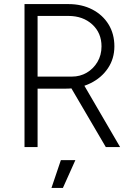

<svg xmlns="http://www.w3.org/2000/svg" viewBox="-20 -720 658 940"><path d="M100 0V-700H315Q381 -700 432 -673.5Q483 -647 511.5 -600.5Q540 -554 540 -493Q540 -433 508.5 -386Q477 -339 423 -312.5Q369 -286 302 -286H164V0ZM498 0 328 -290 381 -321 568 0ZM164 -345H332Q372 -345 404.5 -364Q437 -383 457 -416.5Q477 -450 477 -493Q477 -559 431.5 -600.5Q386 -642 315 -642H164ZM232 200 278 64H349L288 200Z"/></svg>

Font: Figtree Light Light
Style: Regular
Weight: 300
Version: Version 2.001;gftools[0.9.30]